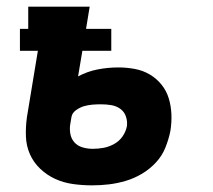

<svg xmlns="http://www.w3.org/2000/svg" viewBox="-20 -550 640 578"><path d="M257 8Q228 8 199.5 4Q171 0 146 -11.5Q121 -23 101 -42Q81 -61 70 -86Q59 -111 58 -139.5Q57 -168 61 -197L94 -397H40V-463H65V-530H250L239 -463H315V-397H228L215 -320Q243 -335 274 -341Q305 -347 336 -347Q361 -347 385.5 -342.5Q410 -338 430.5 -326Q451 -314 466 -295.5Q481 -277 488 -254Q495 -231 496 -206Q497 -181 493 -156Q488 -131 478 -106Q468 -81 449.5 -61Q431 -41 407.5 -27Q384 -13 358.5 -5.5Q333 2 308 5Q283 8 257 8ZM259 -102Q276 -102 292 -105Q308 -108 323.5 -116.5Q339 -125 349 -139.5Q359 -154 362 -170Q364 -185 359 -199.5Q354 -214 342 -222.5Q330 -231 315 -233.5Q300 -236 284 -236Q271 -236 258.5 -235Q246 -234 233.5 -230.5Q221 -227 209 -218.5Q197 -210 195 -197L192 -179Q189 -164 191.5 -148.5Q194 -133 203.5 -122Q213 -111 228 -106.5Q243 -102 259 -102Z"/></svg>

Font: Iosevka Curly Slab XBdEx
Style: Italic
Weight: 800
Width: 7
Italic angle: -9°
Monospace: yes
Designer: Belleve Invis
Foundry: Belleve Invis
Version: Version 11.1.0; ttfautohint (v1.8.3)